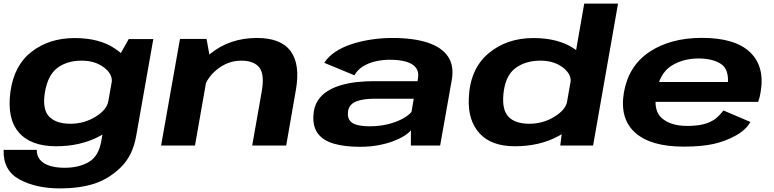

<svg xmlns="http://www.w3.org/2000/svg" viewBox="-25 -805 4280 1062"><path d="M304.5 237Q418 237 498 210.5Q578 184 643.2 120.5Q708.5 57 728 -51.5L823 -589H687L611 -454L535.5 -26Q521 59.5 466 91.2Q411 123 332.5 123Q285.5 123 250.2 112Q215 101 196.5 79Q178 57 178.5 24H-5Q-8.5 138.5 83.2 187.8Q175 237 304.5 237ZM285.5 4Q421.5 4 526.2 -52Q631 -108 639.5 -158L574 -245Q566 -197.5 503 -159Q440 -120.5 365 -120.5Q285 -120.5 246.5 -160.5Q208 -200.5 223.5 -295Q239.5 -390 293 -429.8Q346.5 -469.5 426.5 -469.5Q501.5 -469.5 551 -431.2Q600.5 -393 592.5 -346L687 -429Q696 -479 610 -536.8Q524 -594.5 388 -594.5Q248 -594.5 150.2 -519.2Q52.5 -444 32.5 -296Q13 -149 79.2 -72.5Q145.5 4 285.5 4Z M866 0H1053.5L1137.5 -478.5L1117.5 -589.5H970.5ZM1370 0H1558L1611.5 -307Q1636.5 -448 1583 -521.5Q1529.5 -595 1396 -595Q1244.5 -595 1136 -505.8Q1027.5 -416.5 1013.5 -340.5L1095.5 -287.5Q1109.5 -366.5 1172 -418Q1234.5 -469.5 1309.5 -469.5Q1379.5 -469.5 1409.5 -431.5Q1439.5 -393.5 1422.5 -298Z M1967 7Q2018.5 7 2063.5 -1Q2108.5 -9 2145 -22.2Q2181.5 -35.5 2207.8 -51.5Q2234 -67.5 2248 -84.5L2247.5 0H2409.5L2473.5 -360.5Q2488 -440.5 2453 -492.2Q2418 -544 2339.8 -569.5Q2261.5 -595 2145 -595Q2085.5 -595 2028 -586.2Q1970.5 -577.5 1919.5 -560.8Q1868.5 -544 1829.5 -518Q1790.5 -492 1768.5 -457.5L1935.5 -388.5Q1951.5 -418 1981.5 -437Q2011.5 -456 2050.2 -465.2Q2089 -474.5 2130.5 -474.5Q2184.5 -474.5 2221.2 -463.8Q2258 -453 2275.2 -431Q2292.5 -409 2287.5 -375L2284.5 -356H2039.5Q1997 -356 1951.2 -351.2Q1905.5 -346.5 1863.2 -334.5Q1821 -322.5 1786.8 -301.2Q1752.5 -280 1731.8 -246.8Q1711 -213.5 1708.5 -166.5Q1705 -103 1734.2 -65Q1763.5 -27 1822.8 -10Q1882 7 1967 7ZM2021 -106.5Q1981 -106.5 1953 -113.2Q1925 -120 1911.2 -136.2Q1897.5 -152.5 1899.5 -181.5Q1900.5 -205 1912.5 -220.2Q1924.5 -235.5 1944.8 -243.8Q1965 -252 1991.5 -255.5Q2018 -259 2049 -259H2263.5L2251 -185.5Q2232.5 -164.5 2197.8 -146.2Q2163 -128 2117.2 -117.2Q2071.5 -106.5 2021 -106.5Z M3074 0H3255.5L3393.5 -785H3206.5L3085.5 -93.5ZM2823.5 4Q2960 4 3064.2 -52.5Q3168.5 -109 3178 -158.5L3112.5 -245Q3104 -197.5 3041 -159Q2978 -120.5 2903 -120.5Q2825 -120.5 2788 -158.8Q2751 -197 2759.5 -284.5Q2769 -384.5 2824.5 -427Q2880 -469.5 2964.5 -469.5Q3039.5 -469.5 3089 -431.2Q3138.5 -393 3130.5 -346L3225 -431.5Q3234.5 -481 3147.8 -537.8Q3061 -594.5 2925.5 -594.5Q2776 -594.5 2674.8 -507.8Q2573.5 -421 2568 -259.5Q2562.5 -140 2627 -68Q2691.5 4 2823.5 4Z M3757 6 3777 -108.5Q3685.5 -108.5 3637 -150.5Q3587.5 -191 3605.5 -293.5Q3622.5 -398 3687 -440Q3752 -481.5 3838 -481.5Q3926 -481.5 3972 -444.5Q4004.5 -414.5 4001.5 -351.5H3598L3579 -241.5H4168.5Q4177.5 -265 4182 -294.5Q4207 -435.5 4124 -516Q4040.5 -595.5 3858 -595.5Q3683 -595.5 3566.5 -517.5Q3451.5 -440 3426 -294Q3401.5 -148.5 3488.5 -71Q3574.5 6 3757 6ZM3777 -108.5 3757 6Q3858.5 6 3925 -9.5Q3990 -24.5 4046 -56Q4101.5 -87 4125.5 -130.5L3976.5 -194Q3956 -167.5 3931.5 -147.5Q3905.5 -128.5 3869 -118.5Q3831 -108.5 3777 -108.5Z"/></svg>

Font: Anybody Expanded
Style: Bold Italic
Weight: 700
Width: 7
Italic angle: -10°
Version: Version 1.113;gftools[0.9.25]